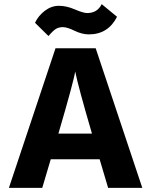

<svg xmlns="http://www.w3.org/2000/svg" viewBox="-20 -907 730 927"><path d="M214 -733 149 -797Q165 -831 196.5 -855Q228 -879 264.5 -879Q301 -879 341.5 -861.5Q382 -844 401 -844Q450 -844 471 -887L545 -826Q502 -741 409 -741Q376 -741 340 -758.5Q304 -776 284 -776Q264 -776 250 -767.5Q236 -759 214 -733ZM184 0H23L248 -674H442L667 0H502L461 -138H225ZM343 -562Q337 -518 262 -262H424Q357 -491 343 -562Z"/></svg>

Font: Hind Kochi
Style: Bold
Weight: 700
Designer: Dhruvi Tolia
Foundry: Indian Type Foundry
Version: Version 0.702;PS 1.0;hotconv 1.0.81;makeotf.lib2.5.63406